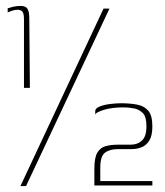

<svg xmlns="http://www.w3.org/2000/svg" viewBox="-20 -557 559 649"><path d="M61 -260V-492Q61 -512 55.5 -518Q50 -524 39 -524Q30 -524 20 -520.5Q10 -517 6 -515V-529Q12 -531 24 -534Q36 -537 50 -537Q67 -537 73 -527Q79 -517 79 -496L81 -260ZM350 -528 68 72H49L330 -528ZM299 70Q299 56 299 41.5Q299 27 299 13Q299 -24 309 -41Q319 -58 337 -63Q355 -68 380 -68Q391 -68 401.5 -68Q412 -68 422 -68Q445 -68 460 -82Q475 -96 475 -130Q475 -162 463.5 -174Q452 -186 436 -190Q426 -192 417 -193Q408 -194 394 -194Q379 -194 362 -192Q345 -190 332 -186Q325 -184 319 -181.5Q313 -179 308.5 -176.5Q304 -174 302 -170V-182Q302 -191 317 -197Q332 -203 352.5 -205.5Q373 -208 389 -208Q419 -208 443 -203.5Q467 -199 481 -183Q495 -167 495 -130Q495 -98 484.5 -81.5Q474 -65 458 -59Q442 -53 425 -53Q415 -53 403.5 -53Q392 -53 380 -53Q351 -53 335 -41Q319 -29 319 9V55H495V70Z"/></svg>

Font: Genos Thin Thin
Style: Regular
Weight: 250
Version: Version 1.010